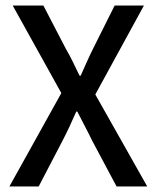

<svg xmlns="http://www.w3.org/2000/svg" viewBox="-20 -675 567 695"><path d="M14 0 202 -338 26 -655H137L218 -499Q231 -477 242.5 -453.5Q254 -430 268 -401H272Q285 -430 295.5 -453.5Q306 -477 317 -499L395 -655H501L325 -333L513 0H402L314 -165Q302 -190 288.5 -215.5Q275 -241 260 -271H256Q243 -241 231 -215.5Q219 -190 206 -165L120 0Z"/></svg>

Font: Source Sans 3 ExtraLight Medium
Style: Regular
Weight: 500
Version: Version 3.052;hotconv 1.1.0;makeotfexe 2.6.0